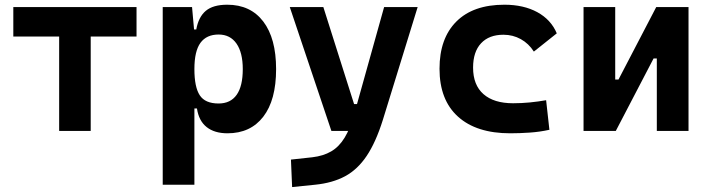

<svg xmlns="http://www.w3.org/2000/svg" viewBox="-20 -547 2970 802"><path d="M227.1 0V-517.6H358.9V0ZM35.6 -394.5V-517.6H550.3V-394.5Z M659.7 224.6V-517.6H782.2L792 -408.2V224.6ZM930.2 9.8Q876 9.8 843.3 -16.1Q810.5 -42 802.7 -93.8H756.8L792 -258.3Q792 -183.1 814.5 -148.9Q836.9 -114.7 893.1 -114.7Q942.9 -114.7 968.5 -150.9Q994.1 -187 994.1 -258.3Q994.1 -327.1 967.8 -365Q941.4 -402.8 893.1 -402.8Q842.8 -402.8 817.4 -368.2Q792 -333.5 792 -258.3L761.7 -423.8H799.8Q809.1 -476.1 839.6 -501.7Q870.1 -527.3 929.2 -527.3Q1026.4 -527.3 1079.8 -457Q1133.3 -386.7 1133.3 -258.3Q1133.3 -128.9 1079.8 -59.6Q1026.4 9.8 930.2 9.8Z M1200.2 234.4 1195.3 119.6 1284.7 109.9Q1330.6 104.5 1363.3 85.4Q1396 66.4 1419.2 28.6Q1442.4 -9.3 1459.5 -70.3L1584.5 -517.6H1724.6L1579.1 -45.9Q1549.8 47.4 1511.7 104.2Q1473.6 161.1 1421.4 189.2Q1369.1 217.3 1296.4 224.6ZM1364.3 0 1190.4 -517.6H1330.6L1459 -112.3H1482.4V0Z M2111.3 9.8Q1970.2 9.8 1893.1 -59.8Q1815.9 -129.4 1815.9 -259.8Q1815.9 -386.7 1886.2 -457Q1956.5 -527.3 2086.9 -527.3Q2167.2 -527.3 2224.5 -496.1Q2281.7 -464.8 2305.7 -407.7L2210 -331.5Q2188.6 -365.1 2155.5 -383.5Q2122.3 -401.9 2083 -401.9Q2022.7 -401.9 1989.4 -366.2Q1956.1 -330.5 1956.1 -264.6Q1956.1 -191.9 1999.5 -153.8Q2043 -115.7 2123 -115.7Q2158.1 -115.7 2193.1 -119.1Q2228.1 -122.6 2261.2 -128.4L2274.9 -4.9Q2235.5 3.9 2193.4 6.8Q2151.3 9.8 2111.3 9.8Z M2514.6 0V-214.8H2563.5L2721.2 -517.6H2755.4V-302.7H2710L2552.2 0ZM2417.5 0V-517.6H2549.8V0ZM2723.6 0V-517.6H2856V0Z"/></svg>

Font: Cascadia Mono PL
Style: Regular
Weight: 400
Monospace: yes
Designer: Aaron Bell
Foundry: Saja Typeworks
Version: Version 2102.003